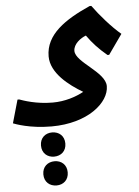

<svg xmlns="http://www.w3.org/2000/svg" viewBox="-107 -547 902 1248"><g transform="rotate(-5 344.0 77.5)"><path d="M537 -494H526C362 -421 232 -334 232 -191C232 -82 346 5 436 58C385 86 313 110 233 110C124 110 43 80 17 71H6L-37 222C-24 227 69 264 212 264C450 264 592 141 592 34C592 -59 402 -137 402 -212C402 -257 450 -292 485 -305C522 -253 560 -212 614 -167H625L716 -296C657 -345 582 -431 537 -494ZM211 303C167 303 132 332 132 382C132 432 167 461 211 461C256 461 291 432 291 382C291 332 256 303 211 303ZM211 491C166 491 131 520 131 570C131 620 166 649 211 649C255 649 290 620 290 570C290 520 255 491 211 491Z"/></g></svg>

Font: Kufam Arabic Latin Roman Bold
Style: Regular
Weight: 700
Designer: Wael Morcos & Artur Schmal
Version: Version 1.200;PS 001.200;hotconv 1.0.88;makeotf.lib2.5.64775